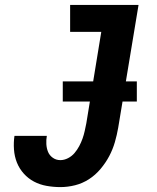

<svg xmlns="http://www.w3.org/2000/svg" viewBox="-20 -755 640 783"><path d="M226 8Q198 8 170 3Q142 -2 118.5 -14.5Q95 -27 77 -47Q59 -67 49 -92Q39 -117 37 -145.5Q35 -174 39 -201H171Q168 -185 169 -167.5Q170 -150 176 -135.5Q182 -121 195.5 -111.5Q209 -102 226 -102Q242 -102 257.5 -110Q273 -118 284 -131Q295 -144 303 -159Q311 -174 316.5 -189.5Q322 -205 325.5 -221Q329 -237 332 -252L393 -625H266V-735H545L462 -234Q457 -205 448.5 -175.5Q440 -146 425.5 -118.5Q411 -91 390 -66Q369 -41 342.5 -24Q316 -7 286 0.5Q256 8 226 8ZM538 -341H236V-423H538Z"/></svg>

Font: Iosevka Slab XBdExObl
Style: Regular
Weight: 800
Width: 7
Italic angle: -9°
Monospace: yes
Designer: Belleve Invis
Foundry: Belleve Invis
Version: Version 11.1.0; ttfautohint (v1.8.3)